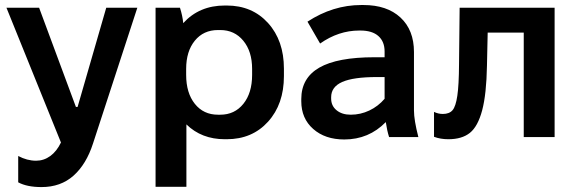

<svg xmlns="http://www.w3.org/2000/svg" viewBox="-20 -551 2320 772"><path d="M147 201.2Q88.4 201.2 53.2 182.1V76.2Q88.9 95.2 125 95.2Q156.2 95.2 182.1 76.4Q208 57.6 225.1 22L5.9 -520H137.2L285.2 -121.1H292L407.2 -520H532.2L354 25.9Q327.1 109.4 275.6 155.3Q224.1 201.2 147 201.2Z M605.5 200.2V-520H703.6Q713.9 -487.8 716.8 -458Q781.2 -528.8 883.8 -528.8H891.6Q994.1 -528.8 1057.9 -458.3Q1121.6 -387.7 1121.6 -274.9V-245.1Q1121.6 -132.3 1057.9 -61.8Q994.1 8.8 891.6 8.8H883.8Q790.5 8.8 729.5 -50.8V200.2ZM856.4 -89.8H865.7Q923.3 -89.8 958.5 -133.5Q993.7 -177.2 993.7 -250V-273.9Q993.7 -344.2 958.3 -387.2Q922.9 -430.2 865.7 -430.2H856.4Q798.3 -430.2 763.4 -387.5Q728.5 -344.7 728.5 -273.9V-250Q728.5 -177.2 763.4 -133.5Q798.3 -89.8 856.4 -89.8Z M1364.3 9.8Q1287.1 9.8 1239.3 -32.5Q1191.4 -74.7 1191.4 -144V-152.8Q1191.4 -237.3 1263.9 -279.1Q1336.4 -320.8 1485.4 -320.8H1526.4V-344.2Q1526.4 -383.8 1501.5 -406Q1476.6 -428.2 1429.2 -428.2H1424.3Q1341.3 -428.2 1267.1 -376L1216.3 -463.9Q1318.8 -530.8 1432.1 -530.8H1441.4Q1536.1 -530.8 1590.3 -480.5Q1644.5 -430.2 1644.5 -341.8V-106.9Q1644.5 -68.4 1662.1 0H1544.4Q1536.1 -26.4 1531.2 -60.1Q1462.9 9.8 1364.3 9.8ZM1390.1 -89.8Q1429.7 -89.8 1465.1 -106.7Q1500.5 -123.5 1526.4 -153.8V-241.2H1496.1Q1400.4 -241.2 1356 -221.4Q1311.5 -201.7 1311.5 -160.2V-154.8Q1311.5 -125.5 1333.3 -107.7Q1355 -89.8 1390.1 -89.8Z M1782.7 8.8Q1751 8.8 1725.1 -1V-101.1Q1742.2 -92.8 1760.7 -92.8Q1786.6 -92.8 1799.6 -107.9Q1812.5 -123 1818.8 -165.8Q1825.2 -208.5 1825.7 -293.9L1828.1 -520H2210V0H2085.9V-419.9H1940.9L1938 -287.1Q1936 -172.4 1918.7 -107.4Q1901.4 -42.5 1869.4 -16.8Q1837.4 8.8 1782.7 8.8Z"/></svg>

Font: Fixel Text SemiBold
Style: Regular
Weight: 600
Width: 4
Designer: AlfaBravo + MacPaw
Foundry: Kyrylo Tkachov, Marchela Mozhyna, Serhii Makarenko, Maria Weinstein, Zakhar Kryvoshyya
Version: Version 1.211